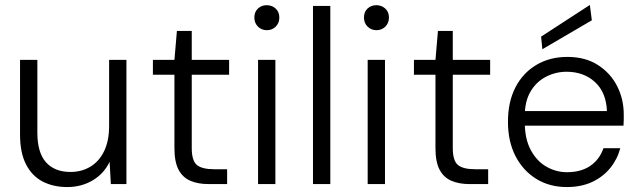

<svg xmlns="http://www.w3.org/2000/svg" viewBox="-20 -744 2584 776"><path d="M252 12Q195 12 152 -10.5Q109 -33 85 -80Q61 -127 61 -200V-502H131V-208Q131 -127 166 -88Q201 -49 265 -49Q310 -49 345.5 -70.5Q381 -92 401 -133.5Q421 -175 421 -235V-502H491V0H428L423 -90Q400 -42 354.5 -15Q309 12 252 12Z M823 0Q780 0 749 -13.5Q718 -27 701.5 -58.5Q685 -90 685 -145V-442H598V-502H685L695 -619H755V-502H906V-442H755V-145Q755 -95 775.5 -77.5Q796 -60 846 -60H898V0Z M1023 0V-502H1093V0ZM1059 -622Q1037 -622 1022.5 -636.5Q1008 -651 1008 -673Q1008 -696 1022.5 -709.5Q1037 -723 1058 -723Q1079 -723 1094 -709.5Q1109 -696 1109 -673Q1109 -651 1094.5 -636.5Q1080 -622 1059 -622Z M1245 0V-720H1315V0Z M1466 0V-502H1536V0ZM1502 -622Q1480 -622 1465.5 -636.5Q1451 -651 1451 -673Q1451 -696 1465.5 -709.5Q1480 -723 1501 -723Q1522 -723 1537 -709.5Q1552 -696 1552 -673Q1552 -651 1537.5 -636.5Q1523 -622 1502 -622Z M1878 0Q1835 0 1804 -13.5Q1773 -27 1756.5 -58.5Q1740 -90 1740 -145V-442H1653V-502H1740L1750 -619H1810V-502H1961V-442H1810V-145Q1810 -95 1830.5 -77.5Q1851 -60 1901 -60H1953V0Z M2271 12Q2201 12 2147.5 -21Q2094 -54 2063.5 -113Q2033 -172 2033 -252Q2033 -332 2063 -390.5Q2093 -449 2147.5 -481.5Q2202 -514 2273 -514Q2346 -514 2397 -481Q2448 -448 2474.5 -395.5Q2501 -343 2501 -281Q2501 -271 2501 -260Q2501 -249 2500 -236H2086V-295H2433Q2430 -371 2384.5 -412.5Q2339 -454 2270 -454Q2226 -454 2187 -434Q2148 -414 2124.5 -374.5Q2101 -335 2101 -276V-249Q2101 -182 2125.5 -137Q2150 -92 2189 -70Q2228 -48 2271 -48Q2328 -48 2365.5 -73.5Q2403 -99 2419 -145H2487Q2475 -100 2446 -64.5Q2417 -29 2373 -8.5Q2329 12 2271 12ZM2172 -545 2167 -596 2364 -724 2372 -662Z"/></svg>

Font: DM Sans 16pt Light
Style: Regular
Weight: 300
Version: Version 4.004;gftools[0.9.30]